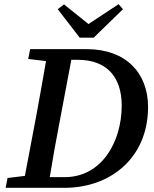

<svg xmlns="http://www.w3.org/2000/svg" viewBox="-20 -898 735 918"><path d="M115 -616 200 -606C185 -522 171 -437 155 -353L99 -57L16 -47L7 0H289C502 0 687 -137 688 -386C688 -550 581 -663 395 -663H124ZM264 -310 321 -612H352C487 -612 562 -534 562 -392C561 -217 465 -51 289 -51H218C232 -137 247 -224 264 -310ZM286 -877 256 -854 361 -718H428L568 -854L547 -878L403 -783Z"/></svg>

Font: Source Serif Pro Semibold
Style: Italic
Weight: 600
Italic angle: -12°
Designer: Frank Grießhammer
Foundry: Adobe Systems Incorporated
Version: Version 3.001;hotconv 1.0.111;makeotfexe 2.5.65597